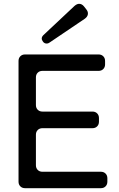

<svg xmlns="http://www.w3.org/2000/svg" viewBox="-20 -985 623 1005"><path d="M205 -767Q191 -785 207 -801L370 -954Q383 -965 394 -965Q409 -965 420 -951L431 -937Q442 -924 440 -910.5Q438 -897 424 -887L239 -762Q232 -757 225 -757Q212 -757 205 -767ZM77 -34V-666Q77 -681 86.5 -690.5Q96 -700 111 -700H496Q511 -700 520.5 -690.5Q530 -681 530 -666V-648Q530 -633 520.5 -623.5Q511 -614 496 -614H202Q187 -614 177.5 -604.5Q168 -595 168 -580V-435Q168 -420 177.5 -410.5Q187 -401 202 -401H464Q479 -401 488.5 -391.5Q498 -382 498 -367V-348Q498 -333 488.5 -323.5Q479 -314 464 -314H202Q187 -314 177.5 -304.5Q168 -295 168 -280V-120Q168 -105 177.5 -95.5Q187 -86 202 -86H508Q523 -86 532.5 -76.5Q542 -67 542 -52V-34Q542 -19 532.5 -9.5Q523 0 508 0H111Q96 0 86.5 -9.5Q77 -19 77 -34Z"/></svg>

Font: Higure Gothic Medium
Style: Regular
Weight: 500
Designer: Yoshimichi Ohira
Foundry: Positype
Version: Version 1.000